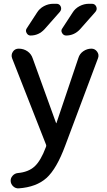

<svg xmlns="http://www.w3.org/2000/svg" viewBox="-20 -780 573 1028"><path d="M456.1 -759.8H471.7Q488.3 -759.8 495.1 -745.1Q502 -730.5 491.2 -716.8L409.2 -624Q377.9 -589.8 334 -589.8Q320.3 -589.8 312.5 -603Q304.7 -616.2 313.5 -627.9L368.2 -711.9Q381.8 -734.4 405.8 -747.1Q429.7 -759.8 456.1 -759.8ZM265.6 -759.8H282.2Q298.8 -759.8 305.2 -745.1Q311.5 -730.5 300.8 -716.8L218.8 -624Q187.5 -589.8 143.6 -589.8Q129.9 -589.8 122.6 -603Q115.2 -616.2 123 -627.9L177.7 -711.9Q191.4 -734.4 215.3 -747.1Q239.3 -759.8 265.6 -759.8ZM80.1 228.5Q63.5 229.5 50.8 217.8Q38.1 206.1 37.1 189.5Q36.1 173.8 47.4 161.1Q58.6 148.4 75.2 146.5Q131.8 141.6 165 111.3Q198.2 81.1 225.6 7.8Q227.5 3.9 227.5 0Q227.5 -3.9 225.6 -7.8L44.9 -467.8Q38.1 -486.3 48.8 -502.9Q59.6 -519.5 80.1 -519.5Q106.4 -519.5 127 -505.4Q147.5 -491.2 155.3 -466.8L280.3 -121.1Q280.3 -120.1 281.2 -120.1Q282.2 -120.1 282.2 -121.1L399.4 -468.8Q406.2 -492.2 426.3 -505.9Q446.3 -519.5 469.7 -519.5Q488.3 -519.5 500 -503.4Q511.7 -487.3 504.9 -468.8L329.1 0Q283.2 124 229 172.9Q174.8 221.7 80.1 228.5Z"/></svg>

Font: Rounded Mgen+ 2p medium
Style: Regular
Weight: 500
Designer: [Source Han Sans]
Ryoko NISHIZUKA  (kana & ideographs); Paul D. Hunt (Latin, Greek & Cyrillic); Wenlong ZHANG  (bopomofo
Version: Version 1.059.20150602